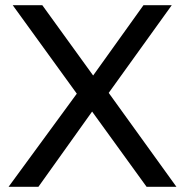

<svg xmlns="http://www.w3.org/2000/svg" viewBox="-20 -720 713 740"><path d="M13 0H128L335 -290L545 0H660L399 -362L642 -700H533L339 -429L143 -700H29L276 -359Z"/></svg>

Font: Chess Sans Medium
Style: Regular
Weight: 500
Designer: Wolf Bōese
Foundry: Wolf Bōese
Version: Version 7.223;Glyphs 3.3 (3306)